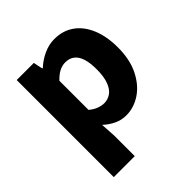

<svg xmlns="http://www.w3.org/2000/svg" viewBox="-189 -638 951 951"><g transform="rotate(-45 286.5 -162.0)"><path d="M65 184V-496H185L195 -447H199Q228 -474 265 -491Q302 -508 340 -508Q400 -508 443.5 -477Q487 -446 510.5 -389Q534 -332 534 -256Q534 -171 504 -111Q474 -51 426.5 -19.5Q379 12 325 12Q293 12 263.5 -1.5Q234 -15 207 -40L212 39V184ZM291 -108Q317 -108 338 -123Q359 -138 371 -170.5Q383 -203 383 -254Q383 -299 373.5 -328.5Q364 -358 345 -373Q326 -388 297 -388Q275 -388 254.5 -377.5Q234 -367 212 -344V-140Q232 -123 252.5 -115.5Q273 -108 291 -108Z"/></g></svg>

Font: Mada
Style: Bold
Weight: 700
Designer: Khaled Hosny
Version: Version 1.5